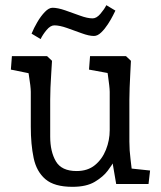

<svg xmlns="http://www.w3.org/2000/svg" viewBox="-20 -711 621 742"><path d="M260 11Q190 11 155.5 -18.5Q121 -48 110 -100.5Q99 -153 99 -221V-356Q99 -365 97 -382.5Q95 -400 91.5 -421Q88 -442 85 -459L121 -422L22 -442L26 -494H162L181 -476Q180 -455 178 -427Q176 -399 175 -372Q174 -345 174 -326V-183Q174 -125 196 -87.5Q218 -50 276 -50Q319 -50 347 -73Q375 -96 389.5 -132.5Q404 -169 404 -208V-356Q404 -365 402 -382.5Q400 -400 397 -421Q394 -442 391 -459L428 -423L324 -442L328 -494H467L486 -476Q485 -455 483.5 -427Q482 -399 481 -372Q480 -345 480 -326V-164Q480 -130 484.5 -95.5Q489 -61 492 -26L456 -63L560 -52L554 0H429L410 -111L420 -87Q414 -75 396.5 -51.5Q379 -28 346.5 -8.5Q314 11 260 11ZM137 -560 102 -581Q111 -603 124.5 -626Q138 -649 153.5 -665Q169 -681 183 -681Q203 -681 232 -671Q261 -661 289.5 -650.5Q318 -640 338 -640Q353 -640 368 -657.5Q383 -675 391 -691L426 -670Q424 -666 416.5 -651Q409 -636 397 -617.5Q385 -599 371 -585.5Q357 -572 343 -572Q324 -572 295.5 -582.5Q267 -593 238.5 -603Q210 -613 190 -613Q175 -613 160 -595Q145 -577 137 -560Z"/></svg>

Font: Andada Pro
Style: Regular
Weight: 400
Designer: Carolina Giovagnoli
Foundry: Huerta Tipografica
Version: Version 3.003